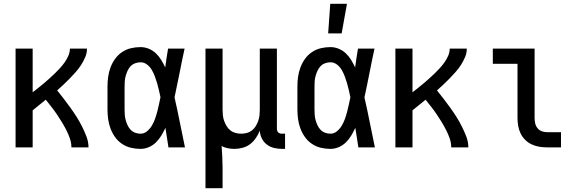

<svg xmlns="http://www.w3.org/2000/svg" viewBox="-20 -776 3040 1011"><path d="M62 0V-520H152V-290Q167 -302 182.5 -314Q198 -326 212.5 -338.5Q227 -351 241.5 -364Q256 -377 270 -390.5Q284 -404 297 -418.5Q310 -433 321 -448.5Q332 -464 340 -482.5Q348 -501 348 -520H438Q438 -497 429 -475.5Q420 -454 407.5 -434.5Q395 -415 379.5 -397.5Q364 -380 348 -363.5Q332 -347 315 -331Q298 -315 281 -300Q299 -278 316.5 -255Q334 -232 351 -208.5Q368 -185 383.5 -160.5Q399 -136 412 -110Q425 -84 435.5 -56.5Q446 -29 446 0H356Q356 -24 348 -47Q340 -70 329 -91.5Q318 -113 305.5 -133.5Q293 -154 279.5 -174Q266 -194 251 -213Q236 -232 221 -251Q204 -237 186.5 -223Q169 -209 152 -195V0Z M720 8Q694 8 669 2Q644 -4 622.5 -18.5Q601 -33 586 -54Q571 -75 562 -99Q553 -123 549.5 -148.5Q546 -174 546 -200V-320Q546 -346 549.5 -371.5Q553 -397 562 -421Q571 -445 586 -466Q601 -487 622.5 -501.5Q644 -516 669 -522Q694 -528 720 -528Q742 -528 763 -519.5Q784 -511 800.5 -495.5Q817 -480 828.5 -461Q840 -442 850 -421Q853 -446 857 -470.5Q861 -495 865 -520H952Q938 -456 925.5 -391.5Q913 -327 899 -263Q914 -198 927 -132Q940 -66 954 0H867Q863 -26 859 -52Q855 -78 851 -103Q842 -83 830 -63Q818 -43 802 -27Q786 -11 764.5 -1.5Q743 8 720 8ZM720 -72Q739 -72 754.5 -85Q770 -98 780 -115Q790 -132 796.5 -150.5Q803 -169 808 -188Q813 -207 817 -226Q821 -245 825 -264Q821 -282 817 -300.5Q813 -319 807.5 -337.5Q802 -356 795.5 -373.5Q789 -391 779.5 -407.5Q770 -424 754.5 -436Q739 -448 720 -448Q706 -448 692 -443Q678 -438 668 -427.5Q658 -417 652 -404Q646 -391 642 -377Q638 -363 637 -348.5Q636 -334 636 -320V-200Q636 -186 637 -171.5Q638 -157 642 -143Q646 -129 652 -116Q658 -103 668 -92.5Q678 -82 692 -77Q706 -72 720 -72Z M1062 215V-520H1152V-200Q1152 -185 1153.5 -169.5Q1155 -154 1160 -140Q1165 -126 1173 -112.5Q1181 -99 1193 -89.5Q1205 -80 1220 -76Q1235 -72 1250 -72Q1265 -72 1280 -76Q1295 -80 1307 -89.5Q1319 -99 1327 -112.5Q1335 -126 1340 -140Q1345 -154 1346.5 -169.5Q1348 -185 1348 -200V-520H1438V-99Q1438 -93 1439.5 -88Q1441 -83 1445 -79Q1449 -75 1454 -73.5Q1459 -72 1465 -72H1481V8H1465Q1444 8 1423 3Q1402 -2 1385 -15Q1368 -28 1358.5 -47.5Q1349 -67 1348 -88Q1340 -68 1327.5 -49.5Q1315 -31 1297.5 -17.5Q1280 -4 1258 2Q1236 8 1214 8Q1197 8 1179.5 4.5Q1162 1 1147 -7Q1149 21 1150.5 50Q1152 79 1152 107V215Z M1720 8Q1694 8 1669 2Q1644 -4 1622.5 -18.5Q1601 -33 1586 -54Q1571 -75 1562 -99Q1553 -123 1549.5 -148.5Q1546 -174 1546 -200V-320Q1546 -346 1549.5 -371.5Q1553 -397 1562 -421Q1571 -445 1586 -466Q1601 -487 1622.5 -501.5Q1644 -516 1669 -522Q1694 -528 1720 -528Q1742 -528 1763 -519.5Q1784 -511 1800.5 -495.5Q1817 -480 1828.5 -461Q1840 -442 1850 -421Q1853 -446 1857 -470.5Q1861 -495 1865 -520H1952Q1938 -456 1925.5 -391.5Q1913 -327 1899 -263Q1914 -198 1927 -132Q1940 -66 1954 0H1867Q1863 -26 1859 -52Q1855 -78 1851 -103Q1842 -83 1830 -63Q1818 -43 1802 -27Q1786 -11 1764.5 -1.5Q1743 8 1720 8ZM1720 -72Q1739 -72 1754.5 -85Q1770 -98 1780 -115Q1790 -132 1796.5 -150.5Q1803 -169 1808 -188Q1813 -207 1817 -226Q1821 -245 1825 -264Q1821 -282 1817 -300.5Q1813 -319 1807.5 -337.5Q1802 -356 1795.5 -373.5Q1789 -391 1779.5 -407.5Q1770 -424 1754.5 -436Q1739 -448 1720 -448Q1706 -448 1692 -443Q1678 -438 1668 -427.5Q1658 -417 1652 -404Q1646 -391 1642 -377Q1638 -363 1637 -348.5Q1636 -334 1636 -320V-200Q1636 -186 1637 -171.5Q1638 -157 1642 -143Q1646 -129 1652 -116Q1658 -103 1668 -92.5Q1678 -82 1692 -77Q1706 -72 1720 -72ZM1708 -600 1719 -756H1807L1779 -600Z M2062 0V-520H2152V-290Q2167 -302 2182.5 -314Q2198 -326 2212.5 -338.5Q2227 -351 2241.5 -364Q2256 -377 2270 -390.5Q2284 -404 2297 -418.5Q2310 -433 2321 -448.5Q2332 -464 2340 -482.5Q2348 -501 2348 -520H2438Q2438 -497 2429 -475.5Q2420 -454 2407.5 -434.5Q2395 -415 2379.5 -397.5Q2364 -380 2348 -363.5Q2332 -347 2315 -331Q2298 -315 2281 -300Q2299 -278 2316.5 -255Q2334 -232 2351 -208.5Q2368 -185 2383.5 -160.5Q2399 -136 2412 -110Q2425 -84 2435.5 -56.5Q2446 -29 2446 0H2356Q2356 -24 2348 -47Q2340 -70 2329 -91.5Q2318 -113 2305.5 -133.5Q2293 -154 2279.5 -174Q2266 -194 2251 -213Q2236 -232 2221 -251Q2204 -237 2186.5 -223Q2169 -209 2152 -195V0Z M2860 0Q2839 0 2818.5 -3.5Q2798 -7 2779 -16Q2760 -25 2745 -40Q2730 -55 2721 -74Q2712 -93 2708.5 -113.5Q2705 -134 2705 -155V-440H2575V-520H2795V-155Q2795 -141 2798 -127Q2801 -113 2810 -101.5Q2819 -90 2832.5 -85Q2846 -80 2860 -80H2934V0Z"/></svg>

Font: Iosevka Curly Medium
Style: Regular
Weight: 500
Monospace: yes
Designer: Belleve Invis
Foundry: Belleve Invis
Version: Version 22.1.2; ttfautohint (v1.8.4)